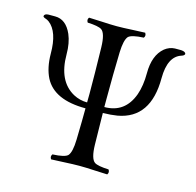

<svg xmlns="http://www.w3.org/2000/svg" viewBox="-98 -751 874 857"><g transform="rotate(15 339.5 -322.5)"><path d="M299.8 -254.9Q154.3 -254.9 109.9 -340.8Q87.4 -385.3 86.9 -450.2Q86.9 -551.8 40 -587.4Q31.7 -593.3 24.9 -595.2Q12.7 -599.1 12.2 -604Q13.7 -615.7 32.2 -616.2H63Q113.3 -616.2 139.6 -556.2Q155.8 -518.1 155.8 -465.8Q155.8 -342.3 235.8 -298.3Q266.1 -282.2 299.8 -282.2Q300.3 -295.4 300.3 -320.8Q300.3 -412.1 297.4 -536.1Q295.9 -600.6 275.4 -614.7Q259.8 -625 210.4 -627Q202.1 -638.7 210.4 -649.9Q232.9 -649.4 268.6 -647.5Q312 -645 339.4 -645Q367.7 -645 412.1 -647.5Q448.2 -649.4 469.7 -649.9Q478 -638.2 469.7 -627Q413.6 -624.5 399.4 -610.4Q384.3 -592.8 382.3 -536.1Q379.4 -434.6 379.4 -319.8Q379.4 -293.5 379.4 -282.2Q474.6 -282.2 508.8 -376.5Q523.9 -419.4 523.9 -477.1Q523.9 -560.1 569.3 -598.1Q590.8 -615.2 616.2 -616.2H645Q666 -614.7 667 -604Q665.5 -596.7 652.8 -592.8Q593.3 -573.7 592.8 -473.1Q592.8 -286.6 446.3 -260.3Q417 -255.4 379.9 -254.9Q380.4 -202.6 382.3 -108.9Q383.8 -44.4 404.3 -30.3Q419.9 -20 469.7 -18.1Q478 -6.3 469.7 4.9Q447.3 4.4 411.6 2.4Q368.7 0 340.3 0Q312 0 267.6 2.4Q231.4 4.4 210.4 4.9Q202.1 -6.8 210.4 -18.1Q267.1 -20.5 280.8 -34.7Q295.9 -52.2 297.4 -108.9Q299.8 -204.1 299.8 -254.9Z"/></g></svg>

Font: Linux Libertine Display O
Style: Regular
Weight: 400
Designer: Philipp H. Poll
Foundry: Philipp H. Poll
Version: Version 5.0.9